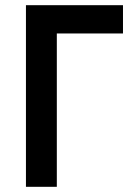

<svg xmlns="http://www.w3.org/2000/svg" viewBox="-20 -720 504 740"><path d="M80 0H199V-591H454V-700H80Z"/></svg>

Font: NM-font
Style: Medium
Weight: 500
Designer: ""
Foundry: ""
Version: ""